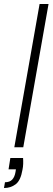

<svg xmlns="http://www.w3.org/2000/svg" viewBox="-45 -740 264 965"><path d="M27 0 154 -720H199L72 0ZM-25 205 -20 176Q4 176 16.5 162.5Q29 149 33 124L35 111H-2L7 54H71Q72 69 71.5 84Q71 99 68 113Q59 167 34 186Q9 205 -25 205Z"/></svg>

Font: DM Sans 11pt ExtraLight
Style: Italic
Weight: 250
Italic angle: -10°
Version: Version 4.004;gftools[0.9.30]